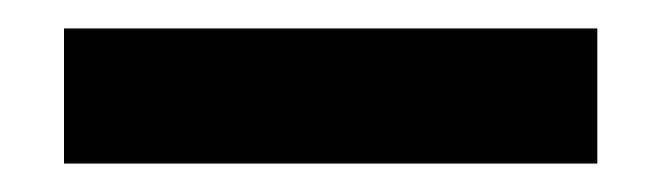

<svg xmlns="http://www.w3.org/2000/svg" viewBox="-20 -324 465 135"><path d="M25 -209V-304H400V-209Z"/></svg>

Font: MB Grotesk
Style: Regular
Weight: 400
Designer: Nawras Khrais
Foundry: Nawras Khrais
Version: Version 1.000;PS 001.000;hotconv 1.0.88;makeotf.lib2.5.64775